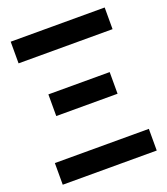

<svg xmlns="http://www.w3.org/2000/svg" viewBox="-130 -792 770 883"><g transform="rotate(-20 255.0 -350.0)"><path d="M25 -106H485V0H25ZM105 -413H405V-307H105ZM25 -700H485V-594H25Z"/></g></svg>

Font: PT Root UI Web Bold
Style: Regular
Weight: 700
Designer: Vitaly Kuzmin
Foundry: ParaType Ltd.
Version: Version 1.000W